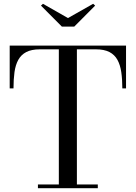

<svg xmlns="http://www.w3.org/2000/svg" viewBox="-20 -990 714 1010"><path d="M179.5 0V-19.5H289.5V-730.5H189.5Q145.5 -730.5 118.2 -716.2Q91 -702 76.2 -675.2Q61.5 -648.5 56.2 -610.5Q51 -572.5 51 -525H31V-750H643V-525H623.5Q623.5 -572.5 618 -610.5Q612.5 -648.5 597.8 -675.2Q583 -702 555.8 -716.2Q528.5 -730.5 484.5 -730.5H384.5V-19.5H494.5V0ZM305.5 -850 195.5 -960.5 206 -970 337.5 -895 470 -970 480.5 -960.5 370.5 -850Z"/></svg>

Font: Bodoni Moda 11pt
Style: Regular
Weight: 400
Version: Version 2.004